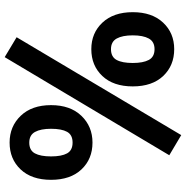

<svg xmlns="http://www.w3.org/2000/svg" viewBox="-7 -750 794 820"><g transform="rotate(90 390.0 -340.0)"><path d="M643 -666 224 37 139 -14 557 -717ZM349 -510Q349 -427 304.5 -380Q260 -333 190 -333Q121 -333 76.5 -380.5Q32 -428 32 -510Q32 -592 76.5 -639.5Q121 -687 190 -687Q260 -687 304.5 -640Q349 -593 349 -510ZM131 -510Q131 -466 144.5 -441.5Q158 -417 190 -417Q223 -417 236 -441Q249 -465 249 -510Q249 -554 236 -578.5Q223 -603 190 -603Q158 -603 144.5 -578.5Q131 -554 131 -510ZM748 -161Q748 -78 703.5 -31Q659 16 589 16Q520 16 474.5 -31.5Q429 -79 429 -161Q429 -243 474.5 -290.5Q520 -338 589 -338Q659 -338 703.5 -291Q748 -244 748 -161ZM530 -161Q530 -117 543.5 -92.5Q557 -68 589 -68Q622 -68 635 -92Q648 -116 648 -161Q648 -206 635 -229.5Q622 -253 589 -253Q556 -253 543 -229.5Q530 -206 530 -161Z"/></g></svg>

Font: Fira Sans Condensed SemiBold
Style: Regular
Weight: 600
Width: 3
Designer: bBox Type GmbH & Carrois Corporate GbR & Edenspiekermann AG
Foundry: bBox Type GmbH & Carrois Corporate GbR & Edenspiekermann AG
Version: Version 4.301